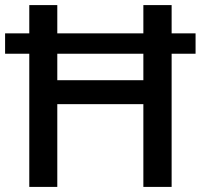

<svg xmlns="http://www.w3.org/2000/svg" viewBox="-20 -734 789 754"><path d="M95 0V-523H0V-603H95V-714H205V-603H543V-714H654V-603H748V-523H654V0H543V-325H205V0ZM205 -419H543V-523H205Z"/></svg>

Font: Noto Sans Thaana Medium
Style: Regular
Weight: 500
Designer: David Williams
Foundry: Google Inc.
Version: Version 3.001; ttfautohint (v1.8.4.7-5d5b)